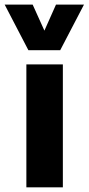

<svg xmlns="http://www.w3.org/2000/svg" viewBox="-43 -805 381 825"><path d="M70.3 0V-528.3H227.1V0ZM79 -589.2 -23 -785.3H97.3L147.8 -673.4L197.6 -785.3H317.9L215.7 -589.2Z"/></svg>

Font: Comme
Style: Regular
Weight: 400
Designer: Vernon Adams
Foundry: Vernon Adams
Version: Version 1.000;gftools[0.9.27]